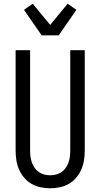

<svg xmlns="http://www.w3.org/2000/svg" viewBox="-20 -1005 540 1033"><path d="M250 8Q224 8 198 2.5Q172 -3 149.5 -16Q127 -29 110 -49Q93 -69 82.5 -93Q72 -117 68 -143Q64 -169 64 -195V-735H142V-195Q142 -179 144 -162.5Q146 -146 151.5 -131Q157 -116 166 -102.5Q175 -89 188.5 -79.5Q202 -70 218 -66Q234 -62 250 -62Q266 -62 282 -66Q298 -70 311.5 -79.5Q325 -89 334 -102.5Q343 -116 348.5 -131Q354 -146 356 -162.5Q358 -179 358 -195V-735H436V-195Q436 -169 432 -143Q428 -117 417.5 -93Q407 -69 390 -49Q373 -29 350.5 -16Q328 -3 302 2.5Q276 8 250 8ZM204 -815 109 -952 156 -985 250 -871 344 -985 391 -952 296 -815Z"/></svg>

Font: Iosevka Custom
Style: Regular
Weight: 400
Monospace: yes
Designer: Belleve Invis
Foundry: Belleve Invis
Version: Version 32.5.0; ttfautohint (v1.8.4)